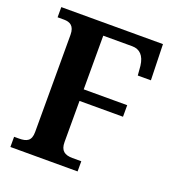

<svg xmlns="http://www.w3.org/2000/svg" viewBox="-130 -817 841 921"><g transform="rotate(20 290.5 -357.0)"><path d="M26 0H369V-52H324C284 -52 262 -67 262 -111V-321H484V-380H262V-654H410C448 -654 473 -630 479 -579L483 -531H550L545 -714H26V-662H59C89 -662 113 -650 113 -604V-108C113 -63 91 -52 50 -52H26Z"/></g></svg>

Font: Noto Serif SemiCondensed
Style: Bold
Weight: 700
Width: 4
Designer: Monotype Design Team
Foundry: Monotype Imaging Inc.
Version: Version 2.015